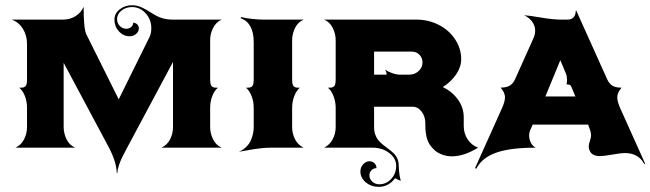

<svg xmlns="http://www.w3.org/2000/svg" viewBox="-20 -563 2479 732"><path d="M24.4 -488.3H220.7Q246.6 -488.3 267.8 -501.3Q289.1 -514.4 298.8 -537.1Q298.8 -453.1 309.3 -431.9L432.6 -184.3L549.8 -421.4Q556.9 -435.5 556.9 -455.1Q556.9 -488.5 535.3 -512.3Q513.7 -536.1 483.4 -536.1Q459.7 -536.1 443 -522.6Q426.3 -509 426.3 -490Q426.3 -474.9 436.6 -464.1Q447 -453.4 461.4 -453.4Q472.4 -453.4 480.1 -460.1Q487.8 -466.8 487.8 -476.3Q496.8 -476.3 503.1 -470.1Q509.3 -463.9 509.3 -455.3Q509.3 -442.6 499 -433.7Q488.8 -424.8 474.4 -424.8Q450.4 -424.8 433.3 -443.5Q416.3 -462.2 416.3 -488.3Q416.3 -511 435.9 -527Q455.6 -543 483.4 -543Q501.5 -543 519 -535.3Q536.6 -527.6 556.6 -514.4Q581.1 -498.5 599.6 -493.4Q618.2 -488.3 636.7 -488.3H825.2Q803 -478 792.1 -455.9Q781.2 -433.8 781.2 -410.2V-263.7Q781.2 -251 782.6 -243.9Q783.9 -236.8 788.2 -233.4Q792.5 -230 797 -229.2Q801.5 -228.5 810.8 -228.5Q797.9 -218.3 789.6 -197.3Q781.2 -176.3 781.2 -152.3V-78.1Q781.2 -54.9 792.2 -32.2Q803.2 -9.5 825.2 0H595.7Q617.9 -10.5 628.8 -32.5Q639.6 -54.4 639.6 -78.1V-326.9L464.8 0Q452.4 23.2 445.9 36.3Q439.5 49.3 433.6 66.4Q427.7 83.5 427.7 95.7H424.8Q424.8 56.6 395.5 0L222.7 -323.5V-78.1Q222.7 -54.9 233.6 -32.2Q244.6 -9.5 266.6 0H39.1Q61.3 -10.5 72.1 -32.5Q83 -54.4 83 -78.1V-152.3Q83 -176.3 74.7 -197.3Q66.4 -218.3 53.5 -228.5Q62.7 -228.5 67.3 -229.2Q71.8 -230 76 -233.4Q80.3 -236.8 81.7 -243.9Q83 -251 83 -263.7V-395.5Q83 -427.7 67.4 -453Q51.8 -478.3 24.4 -488.3Z M890.6 15.6Q907.5 8.5 919.3 -3.4Q931.2 -15.4 936.9 -29.2Q942.6 -43 944.9 -54.8Q947.3 -66.7 947.3 -78.1V-152.3Q947.3 -176 939 -197Q930.7 -218 918 -228.5Q927.2 -228.5 931.8 -229.2Q936.3 -230 940.4 -233.4Q944.6 -236.8 945.9 -243.9Q947.3 -251 947.3 -263.7V-401.4Q947.3 -475.8 897.5 -493.7L899.7 -498Q914.1 -493.7 939.8 -491Q965.6 -488.3 983.4 -488.3H1137.7Q1115.7 -478.8 1104.7 -456.1Q1093.8 -433.3 1093.8 -410.2V-263.7Q1093.8 -251 1095.1 -243.9Q1096.4 -236.8 1100.6 -233.4Q1104.7 -230 1109.3 -229.2Q1113.8 -228.5 1123 -228.5Q1110.4 -218 1102.1 -197Q1093.8 -176 1093.8 -152.3V-78.1Q1093.8 -54.4 1104.6 -32.5Q1115.5 -10.5 1137.7 0H1014.4Q997.3 0 979.4 1.7Q961.4 3.4 949.7 5.4Q938 7.3 919.3 10.7Q900.6 14.2 890.6 15.6Z M1215.8 0Q1238 -11.2 1248.9 -33Q1259.8 -54.7 1259.8 -78.1V-152.8Q1259.5 -176.5 1251.2 -197.4Q1242.9 -218.3 1230.2 -228.5Q1239.5 -228.5 1244 -229.2Q1248.5 -230 1252.8 -233.3Q1257.1 -236.6 1258.4 -243.5Q1259.8 -250.5 1259.8 -262.9V-410.2Q1259.8 -433.3 1248.8 -456.1Q1237.8 -478.8 1215.8 -488.3H1567.4Q1613.8 -488.3 1653.1 -468Q1692.4 -447.8 1715.3 -412.8Q1738.3 -377.9 1738.3 -336.9Q1738.3 -307.9 1719.1 -279.5Q1700 -251.2 1668.2 -231Q1704.6 -213.4 1726.3 -182.9Q1748 -152.3 1748 -116.2V-83Q1748 -54.4 1762.7 -32Q1777.3 -9.5 1802.7 0Q1749 33 1703.6 33Q1683.8 33 1666.5 26.7Q1649.2 20.5 1637.6 10.3Q1626 0 1618.3 -11.8Q1610.6 -23.7 1607.4 -36.1Q1601.6 -59.6 1601.6 -83V-92.8Q1601.6 -119.1 1587.3 -137.7Q1573 -156.2 1552.7 -156.2H1406.2V-78.1Q1406.2 -61.5 1411.4 -48.1Q1416.5 -34.7 1424.8 -25.6Q1433.1 -16.6 1443.1 -8.8Q1453.1 -1 1463.3 6.6Q1473.4 14.2 1481.7 22.3Q1490 30.5 1495.1 42.5Q1500.2 54.4 1500.2 69.3Q1500.2 80.8 1502.4 98.4Q1504.6 116 1508.1 125.7Q1503.9 125.7 1496.3 121.3Q1488.8 116.9 1485.6 116.9Q1474.9 132.1 1458.9 140.7Q1442.9 149.4 1424.3 149.4Q1395.3 149.4 1374.6 132.2Q1354 115 1354 90.6Q1354 75.2 1364.5 63.5Q1375 51.8 1388.4 51.8Q1400.1 51.8 1407.7 59.3Q1415.3 66.9 1415.3 78.1Q1404.1 78.1 1396.2 86.1Q1388.4 94 1388.4 105.5Q1388.4 119.6 1399.4 129.6Q1410.4 139.6 1426 139.6Q1452.6 139.6 1471.6 119Q1490.5 98.4 1490.5 69.3Q1490.5 40.5 1464 20.3Q1437.5 0 1399.9 0ZM1406.2 -278.3H1454.1Q1454.1 -290 1446.8 -297.9Q1459.5 -289.6 1476 -283.9Q1492.4 -278.3 1505.4 -278.3H1540Q1560.8 -278.3 1575.8 -292Q1590.8 -305.7 1590.8 -325.2Q1590.8 -342.3 1579.1 -354.2Q1567.4 -366.2 1550.8 -366.2H1406.2Z M1791 78.1 1893.8 -150.4Q1905.3 -176.3 1905.3 -191.9Q1905.3 -209.7 1888.7 -229Q1911.4 -229 1923.7 -236.7Q1936 -244.4 1943.4 -260.3L2013.4 -416.3Q2020.3 -431.4 2020.3 -445.6Q2020.3 -465.1 2008.7 -480.6Q1997.1 -496.1 1978.3 -504.9Q1995.1 -504.2 2041.6 -496.2Q2088.1 -488.3 2116.2 -488.3H2144.5Q2158.9 -488.3 2167 -497.3Q2175 -506.3 2175 -521.7L2177 -522.7L2295.2 -260Q2302.5 -244.1 2314.7 -236.5Q2326.9 -228.8 2349.6 -228.8Q2333.3 -209.7 2333.3 -191.7Q2333.3 -176 2344.7 -150.1L2439.5 60.5L2436.5 62.5Q2414.1 20.5 2362.3 20.5Q2346.9 20.5 2314.2 26.4Q2281.5 32.2 2266.6 32.2Q2255.1 32.2 2246.7 28.8Q2238.3 25.4 2234.3 21.1Q2230.2 16.8 2227.8 10.7Q2225.3 4.6 2225 1.1Q2224.6 -2.4 2224.6 -5.9Q2224.6 -12.9 2229 -25.5Q2233.4 -38.1 2233.4 -46.9Q2233.4 -57.1 2229.5 -67.9L2222.4 -87.9H2011L2001 -65.9Q1997.3 -57.4 1997.3 -46.6Q1997.3 -32.2 2003.9 -19Q2010.5 -5.9 2022.5 0Q1924.3 0 1870.7 19.4Q1817.1 38.8 1795.9 80.1ZM2059.3 -195.3H2173.6L2158.2 -232.4Q2156 -237.8 2152.1 -239.4Q2148.2 -241 2139.9 -241.5Q2141.8 -248.5 2141.8 -258.3Q2141.8 -272.7 2137.7 -282.2L2116.2 -333.5Z"/></svg>

Font: Agreloy
Style: Medium
Weight: 400
Designer: gluk
Foundry: gluk
Version: Version 0.27